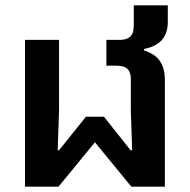

<svg xmlns="http://www.w3.org/2000/svg" viewBox="-20 -702 714 722"><path d="M74 0H200L337 -167L474 0H600V-400C600 -458 578 -495 522 -512V-518C581 -529 611 -563 611 -619V-682H483V-605C483 -564 462 -552 429 -552H380V-455H418C460 -455 472 -436 472 -403V-285L477 -137H471L371 -263H303L202 -137H197L202 -285V-552H74Z"/></svg>

Font: IBM Plex Thai SemiBold
Style: Regular
Weight: 600
Designer: Mike Abbink, Paul van der Laan, Pieter van Rosmalen, Ben Mitchell, Mark Frömberg
Foundry: Bold Monday
Version: Version 1.0